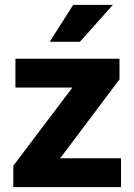

<svg xmlns="http://www.w3.org/2000/svg" viewBox="-20 -770 552 790"><path d="M478 -118.7V0H34.7V-87.9L277.8 -409.7H43.5V-528.3H471.7V-443.4L227.5 -118.7ZM184.6 -598.1 281.2 -750H444.3L309.1 -598.1Z"/></svg>

Font: Vazirmatn RD UI ExtraBold
Style: Regular
Weight: 800
Designer: Saber Rastikerdar
Foundry: Saber Rastikerdar
Version: Version 33.003